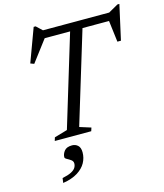

<svg xmlns="http://www.w3.org/2000/svg" viewBox="-138 -810 1005 1175"><g transform="rotate(-15 365.0 -223.0)"><path d="M678.5 -623.5H188.5L243 -634.5L132.5 -488.5L109.5 -497L187.5 -708H200L245.5 -665L211 -673H686.5L642.5 -665L718.5 -708H730.5L681.5 -488H659L641 -634ZM401.5 -642.5H480L298 -44L369.5 -21.5L362.5 0H131.5L138 -21.5L220.5 -45.5ZM162 111Q162 91 176.8 72Q191.5 53 226.5 53Q247.5 53 262.8 66.8Q278 80.5 278 111Q278 146 261 176.8Q244 207.5 208 230Q172 252.5 115 261.5L119 231.5Q155.5 224 175.8 213.5Q196 203 203.8 190.2Q211.5 177.5 211.5 163.5Q211.5 149 199.2 140.2Q187 131.5 174.5 125Q162 118.5 162 111Z"/></g></svg>

Font: Newsreader 17pt
Style: Italic
Weight: 400
Italic angle: -17°
Version: Version 1.003